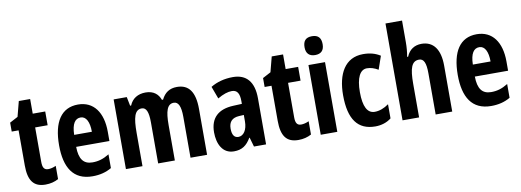

<svg xmlns="http://www.w3.org/2000/svg" viewBox="-61 -1118 4024 1484"><g transform="rotate(-10 1951.5 -376.0)"><path d="M239 -104C207 -104 195 -125 195 -168V-439H293V-547H195V-662H106L75 -543L11 -509V-439H65V-163C65 -46 104 10 198 10C237 10 271 1 300 -15V-119C278 -109 257 -104 239 -104Z M551 -556C420 -556 353 -454 353 -270C353 -97 416 10 567 10C624 10 673 -2 717 -28V-136C670 -107 631 -96 585 -96C515 -96 482 -140 481 -236H742V-309C742 -460 674 -556 551 -556ZM554 -454C597 -454 621 -407 621 -330H482C484 -418 511 -454 554 -454Z M1328 -557C1269 -557 1231 -530 1206 -479H1197C1181 -524 1145 -557 1082 -557C1021 -557 976 -529 955 -477H947L933 -547H830V0H960V-261C960 -379 975 -441 1031 -441C1067 -441 1083 -404 1083 -323V0H1214V-277C1214 -387 1231 -441 1283 -441C1319 -441 1337 -403 1337 -322V0H1467V-360C1467 -493 1421 -557 1328 -557Z M1767 -557C1701 -557 1641 -541 1592 -511L1628 -414C1672 -440 1709 -452 1740 -452C1782 -452 1800 -423 1800 -363V-341L1732 -338C1615 -333 1550 -275 1550 -161C1550 -73 1586 10 1677 10C1741 10 1778 -17 1811 -73H1814L1835 0H1930V-362C1930 -491 1873 -557 1767 -557ZM1763 -252 1800 -254V-204C1800 -137 1771 -94 1730 -94C1698 -94 1681 -118 1681 -167C1681 -221 1708 -249 1763 -252Z M2224 -104C2192 -104 2180 -125 2180 -168V-439H2278V-547H2180V-662H2091L2060 -543L1996 -509V-439H2050V-163C2050 -46 2089 10 2183 10C2222 10 2256 1 2285 -15V-119C2263 -109 2242 -104 2224 -104Z M2424 -762C2375 -762 2353 -737 2353 -687C2353 -639 2378 -614 2424 -614C2471 -614 2495 -639 2495 -687C2495 -736 2473 -762 2424 -762ZM2489 -547H2359V0H2489Z M2787 10C2832 10 2877 -3 2912 -31V-142C2876 -116 2838 -102 2801 -102C2744 -102 2714 -158 2714 -271C2714 -384 2745 -444 2799 -444C2828 -444 2857 -435 2887 -417L2923 -521C2885 -545 2843 -557 2789 -557C2646 -557 2582 -437 2582 -271C2582 -80 2650 10 2787 10Z M3131 -591V-760H3001V0H3131V-263C3131 -385 3149 -440 3208 -440C3245 -440 3261 -404 3261 -324V0H3391V-361C3391 -487 3341 -557 3247 -557C3192 -557 3150 -529 3129 -477H3121C3128 -513 3131 -552 3131 -591Z M3680 -556C3549 -556 3482 -454 3482 -270C3482 -97 3545 10 3696 10C3753 10 3802 -2 3846 -28V-136C3799 -107 3760 -96 3714 -96C3644 -96 3611 -140 3610 -236H3871V-309C3871 -460 3803 -556 3680 -556ZM3683 -454C3726 -454 3750 -407 3750 -330H3611C3613 -418 3640 -454 3683 -454Z"/></g></svg>

Font: Noto Sans Arabic UI XCn
Style: Bold
Weight: 700
Width: 2
Designer: Monotype Design Team, Nadine Chahine and Nizar Qandah
Foundry: Monotype Imaging Inc.
Version: Version 2.010